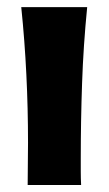

<svg xmlns="http://www.w3.org/2000/svg" viewBox="-20 -530 307 542"><path d="M226.1 -509.8Q215.3 -400.9 211.7 -294.9Q208 -189 208 -83Q208 -64.5 208 -45.7Q208 -26.9 209 -7.8H58.1Q58.1 -38.1 58.6 -67.9Q59.1 -97.7 59.1 -127Q59.1 -224.1 54.4 -319.3Q49.8 -414.6 40 -509.8Z"/></svg>

Font: Galindo
Style: Regular
Weight: 400
Version: Version 1.000